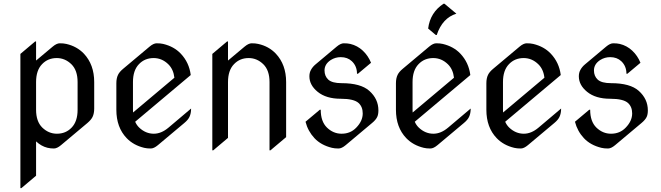

<svg xmlns="http://www.w3.org/2000/svg" viewBox="-20 -776 3497 1016"><path d="M280.3 -468.8Q233.4 -468.8 202.6 -436.5Q170.9 -403.8 170.9 -341.8V-195.3Q170.9 -133.3 203.6 -101.1Q237.3 -68.4 281.2 -68.4Q328.1 -68.4 358.9 -100.6Q390.6 -133.3 390.6 -195.3V-341.8Q390.6 -403.8 357.9 -436Q324.2 -468.8 280.3 -468.8ZM265.1 9.8Q247.1 9.8 231 5.9Q198.7 -2 170.9 -27.8V153.8L92.8 219.7H87.9V-490.7L166 -556.6H170.9V-455.6L258.8 -529.3Q279.8 -546.9 296.4 -546.9Q316.9 -546.9 331.1 -543.5Q386.7 -530.8 423.8 -492.2Q478.5 -434.1 478.5 -341.8V-201.7Q478.5 -175.3 469.7 -157.2Q462.4 -142.1 442.4 -125L302.7 -7.8Q281.7 9.8 265.1 9.8Z M777.8 9.8Q757.3 9.8 743.2 6.3Q686.5 -7.3 650.4 -44.9Q595.7 -101.6 595.7 -195.3V-335.4Q595.7 -361.8 604.5 -379.9Q611.8 -395.5 631.8 -412.1L771.5 -529.3Q792.5 -546.9 809.1 -546.9Q829.6 -546.9 843.8 -543.5Q900.9 -529.8 936.5 -492.2Q981 -445.3 989.3 -378.9L695.3 -131.8Q703.1 -113.8 716.3 -101.1Q750.5 -68.4 793.9 -68.4Q833.5 -68.4 871.6 -100.6L991.2 -201.7Q991.2 -175.3 982.4 -157.2Q975.1 -141.6 955.1 -125L815.4 -7.8Q794.4 9.8 777.8 9.8ZM684.1 -180.7Q684.1 -180.7 902.8 -364.7Q897.9 -409.2 870.6 -436Q836.9 -468.8 793 -468.8Q746.1 -468.8 715.3 -436.5Q683.6 -403.8 683.6 -341.8V-195.8Q683.6 -188 684.1 -180.7Z M1103.5 19.5V-490.7L1181.6 -556.6H1186.5V-455.6L1274.4 -529.3Q1295.4 -546.9 1312 -546.9Q1332.5 -546.9 1346.7 -543.5Q1402.3 -531.2 1439.5 -492.2Q1494.1 -434.1 1494.1 -341.8V-50.3L1411.1 19.5H1406.2V-341.8Q1406.2 -403.8 1373.5 -436Q1339.8 -468.8 1295.9 -468.8Q1249 -468.8 1218.3 -436.5Q1186.5 -403.8 1186.5 -341.8V-46.4L1108.4 19.5Z M1771.5 9.8Q1751 9.8 1736.8 6.3Q1678.7 -7.8 1644 -44.9Q1609.4 -82 1596.7 -131.8L1672.4 -195.3H1677.2Q1677.2 -133.3 1710 -101.1Q1743.7 -68.4 1787.6 -68.4Q1834.5 -68.4 1865.2 -100.6Q1899.4 -135.7 1899.4 -175.8Q1899.4 -210.9 1877.4 -231Q1852.5 -253.4 1783.2 -253.4Q1706.1 -253.4 1661.1 -290Q1617.2 -325.7 1617.2 -372.1Q1617.2 -391.6 1625.5 -406.2Q1634.3 -422.4 1648.9 -434.6L1761.7 -529.3Q1782.7 -546.9 1799.3 -546.9Q1819.8 -546.9 1834 -543.5Q1871.1 -534.7 1899.7 -508.1Q1928.2 -481.4 1943.4 -443.8L1874 -385.7H1869.1Q1869.1 -426.3 1841.8 -452.1Q1818.8 -473.6 1783.2 -473.6Q1754.4 -473.6 1730.5 -458.5Q1697.3 -437 1697.3 -403.3Q1697.3 -373.5 1716.8 -355Q1737.3 -335.9 1787.6 -335.9Q1888.7 -335.9 1934.1 -295.4Q1982.4 -252.4 1982.4 -191.9Q1982.4 -170.4 1976.1 -157.2Q1968.8 -141.6 1948.7 -125L1809.1 -7.8Q1788.1 9.8 1771.5 9.8Z M2327.1 -756.3Q2327.1 -756.3 2332 -756.3L2395 -703.6Q2321.3 -681.2 2291 -590.8H2286.1L2245.6 -625Q2256.3 -710 2327.1 -756.3ZM2257.3 9.8Q2236.8 9.8 2222.7 6.3Q2166 -7.3 2129.9 -44.9Q2075.2 -101.6 2075.2 -195.3V-335.4Q2075.2 -361.8 2084 -379.9Q2091.3 -395.5 2111.3 -412.1L2251 -529.3Q2272 -546.9 2288.6 -546.9Q2309.1 -546.9 2323.2 -543.5Q2380.4 -529.8 2416 -492.2Q2460.4 -445.3 2468.8 -378.9L2174.8 -131.8Q2182.6 -113.8 2195.8 -101.1Q2230 -68.4 2273.4 -68.4Q2313 -68.4 2351.1 -100.6L2470.7 -201.7Q2470.7 -175.3 2461.9 -157.2Q2454.6 -141.6 2434.6 -125L2294.9 -7.8Q2273.9 9.8 2257.3 9.8ZM2163.6 -180.7 2382.3 -364.7Q2377.4 -409.2 2350.1 -436Q2316.4 -468.8 2272.5 -468.8Q2225.6 -468.8 2194.8 -436.5Q2163.1 -403.8 2163.1 -341.8V-195.8Q2163.1 -188 2163.6 -180.7Z M2735.8 9.8Q2715.3 9.8 2701.2 6.3Q2644.5 -7.3 2608.4 -44.9Q2553.7 -101.6 2553.7 -195.3V-335.4Q2553.7 -361.8 2562.5 -379.9Q2569.8 -395.5 2589.8 -412.1L2729.5 -529.3Q2750.5 -546.9 2767.1 -546.9Q2787.6 -546.9 2801.8 -543.5Q2858.9 -529.8 2894.5 -492.2Q2939 -445.3 2947.3 -378.9L2653.3 -131.8Q2661.1 -113.8 2674.3 -101.1Q2708.5 -68.4 2752 -68.4Q2791.5 -68.4 2829.6 -100.6L2949.2 -201.7Q2949.2 -175.3 2940.4 -157.2Q2933.1 -141.6 2913.1 -125L2773.4 -7.8Q2752.4 9.8 2735.8 9.8ZM2642.1 -180.7Q2642.1 -180.7 2860.8 -364.7Q2856 -409.2 2828.6 -436Q2794.9 -468.8 2751 -468.8Q2704.1 -468.8 2673.3 -436.5Q2641.6 -403.8 2641.6 -341.8V-195.8Q2641.6 -188 2642.1 -180.7Z M3197.3 9.8Q3176.8 9.8 3162.6 6.3Q3104.5 -7.8 3069.8 -44.9Q3035.2 -82 3022.5 -131.8L3098.1 -195.3H3103Q3103 -133.3 3135.7 -101.1Q3169.4 -68.4 3213.4 -68.4Q3260.3 -68.4 3291 -100.6Q3325.2 -135.7 3325.2 -175.8Q3325.2 -210.9 3303.2 -231Q3278.3 -253.4 3209 -253.4Q3131.8 -253.4 3086.9 -290Q3043 -325.7 3043 -372.1Q3043 -391.6 3051.3 -406.2Q3060.1 -422.4 3074.7 -434.6L3187.5 -529.3Q3208.5 -546.9 3225.1 -546.9Q3245.6 -546.9 3259.8 -543.5Q3296.9 -534.7 3325.4 -508.1Q3354 -481.4 3369.1 -443.8L3299.8 -385.7H3294.9Q3294.9 -426.3 3267.6 -452.1Q3244.6 -473.6 3209 -473.6Q3180.2 -473.6 3156.2 -458.5Q3123 -437 3123 -403.3Q3123 -373.5 3142.6 -355Q3163.1 -335.9 3213.4 -335.9Q3314.5 -335.9 3359.9 -295.4Q3408.2 -252.4 3408.2 -191.9Q3408.2 -170.4 3401.9 -157.2Q3394.5 -141.6 3374.5 -125L3234.9 -7.8Q3213.9 9.8 3197.3 9.8Z"/></svg>

Font: Gothica
Style: Book
Weight: 400
Designer: Wojciech Kalinowski "wmk69" (wmk69@o2.pl)
Foundry: Wojciech Kalinowski "wmk69" (wmk69@o2.pl)
Version: Version 2.1.0; 2021-05-14